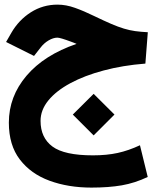

<svg xmlns="http://www.w3.org/2000/svg" viewBox="-20 -496 698 846"><path d="M317.4 -302.7Q311 -305.2 304.7 -307.9Q298.3 -310.5 292.5 -312.5Q245.1 -330.1 232.9 -330.1Q214.8 -330.1 194.1 -317.9Q173.3 -305.7 158.2 -285.6L129.9 -249.5L6.8 -311L29.8 -351.1Q62.5 -407.7 115.7 -441.7Q168.9 -475.6 233.4 -475.6Q271 -475.6 310.5 -461.4Q350.1 -447.3 394 -425.8Q438.5 -404.3 469.7 -390.9Q501 -377.4 526.1 -369.9Q551.3 -362.3 575.9 -358.9Q600.6 -355.5 631.3 -354L620.6 -215.8Q521 -208 436.8 -185.5Q352.5 -163.1 290 -129.4Q227.5 -95.7 193.1 -53.5Q158.7 -11.2 158.7 36.6Q158.7 110.8 211.2 149.7Q263.7 188.5 389.6 188.5Q450.2 188.5 498.3 178Q546.4 167.5 596.7 144L630.9 283.7Q574.7 310.5 516.8 320.6Q459 330.6 382.8 330.6Q280.8 330.6 198.2 300.3Q115.7 270 67.4 206.8Q19 143.6 19 44.4Q19 -70.8 96.9 -162.4Q174.8 -253.9 317.4 -302.7ZM300.8 8.8 392.6 -82.5 484.4 8.8 392.6 100.6Z"/></svg>

Font: Vazir Black FD-WOL-UI
Style: Black-FD-WOL-UI
Weight: 900
Designer: Saber Rastikerdar
Foundry: Saber Rastikerdar
Version: Version 30.0.0